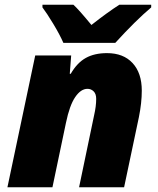

<svg xmlns="http://www.w3.org/2000/svg" viewBox="-20 -786 662 806"><path d="M383.8 -371.1Q383.8 -392.1 373 -402.6Q362.3 -413.1 347.2 -413.1Q319.3 -413.1 295.7 -378.4Q272 -343.8 256.8 -270L200.2 0H11.2L127.9 -553.2H278.8L272.9 -476.1H276.9Q303.7 -522.5 340.1 -542.7Q376.5 -563 429.2 -563Q498 -563 536.6 -521.2Q575.2 -479.5 575.2 -405.8Q575.2 -354 563 -293.9L501 0H312L375 -301.8Q383.8 -339.8 383.8 -371.1ZM158.2 -766.1H288.1Q309.1 -747.6 363.8 -681.2Q432.1 -734.9 481 -766.1H614.7V-754.9Q548.8 -699.2 463.9 -606H246.1Q231 -640.6 203.4 -686.3Q175.8 -731.9 158.2 -754.9Z"/></svg>

Font: Open Sans Extrabold
Style: Italic
Weight: 800
Italic angle: -12°
Foundry: Ascender Corporation
Version: Version 1.10